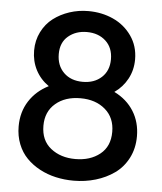

<svg xmlns="http://www.w3.org/2000/svg" viewBox="-51 -744 676 799"><g transform="rotate(5 286.5 -345.0)"><path d="M285.6 9.3Q247.1 9.3 211.2 1.2Q175.3 -6.8 143.8 -23.7Q112.3 -40.5 88.9 -64.5Q65.4 -88.4 52 -122.3Q38.6 -156.2 38.6 -196.3Q38.6 -256.3 68.1 -302.2Q97.7 -348.1 148.9 -373.5Q113.3 -398.4 94.2 -435.3Q75.2 -472.2 75.2 -516.1Q75.2 -558.6 93 -594Q110.8 -629.4 140.4 -651.9Q169.9 -674.3 207.5 -686.8Q245.1 -699.2 286.1 -699.2Q342.3 -699.2 389.9 -677.7Q437.5 -656.2 467.3 -613.8Q497.1 -571.3 497.1 -515.6Q497.1 -471.2 477.3 -434.3Q457.5 -397.5 422.9 -373.5Q475.6 -347.7 504.2 -302Q532.7 -256.3 532.7 -197.3Q532.7 -147 512 -106.7Q491.2 -66.4 456.3 -41.5Q421.4 -16.6 377.7 -3.7Q334 9.3 285.6 9.3ZM288.1 -403.8Q336.4 -403.8 366.7 -431.9Q397 -460 397 -507.3Q397 -555.7 366.5 -583.7Q335.9 -611.8 287.6 -611.8Q241.7 -611.8 210.2 -585.4Q178.7 -559.1 178.7 -510.7Q178.7 -462.4 208.5 -433.1Q238.3 -403.8 288.1 -403.8ZM285.2 -81.1Q347.2 -81.1 387.9 -113.5Q428.7 -146 428.7 -207Q428.7 -266.1 388.7 -300.5Q348.6 -335 285.2 -335Q221.2 -335 181.2 -300.8Q141.1 -266.6 141.1 -208Q141.1 -146.5 182.4 -113.8Q223.6 -81.1 285.2 -81.1Z"/></g></svg>

Font: HK Grotesk SemiBold Legacy
Style: Regular
Weight: 600
Designer: Alfredo Marco Pradil
Foundry: Hanken Design Co.
Version: Version 2.022;PS 002.022;hotconv 1.0.88;makeotf.lib2.5.64775